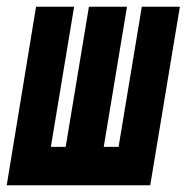

<svg xmlns="http://www.w3.org/2000/svg" viewBox="-39 -550 559 570"><path d="M-19 0 68 -530H181L112 -114H156L225 -530H338L269 -114H313L382 -530H495L407 0Z"/></svg>

Font: Iosevka Curly Heavy Oblique
Style: Regular
Weight: 900
Italic angle: -9°
Monospace: yes
Designer: Belleve Invis
Foundry: Belleve Invis
Version: Version 11.1.0; ttfautohint (v1.8.3)